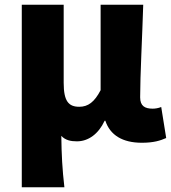

<svg xmlns="http://www.w3.org/2000/svg" viewBox="-20 -589 724 811"><path d="M72 202H252C243 124 240 66 239 -15C257 4 280 8 305 8C353 8 396 -23 422 -79H425C445 -18 498 14 579 14C629 14 657 5 682 -6L661 -137C649 -132 635 -130 625 -130C592 -130 572 -141 572 -178C572 -269 581 -438 585 -569H405V-208C379 -158 352 -138 315 -138C270 -138 249 -161 249 -239V-569H72Z"/></svg>

Font: Noto Sans CJK JP Black
Style: Regular
Weight: 900
Designer: Ryoko NISHIZUKA (kana & ideographs); Paul D. Hunt (Latin, Greek & Cyrillic); Wenlong ZHANG (bopomofo); Sandoll Communica
Foundry: Adobe Systems Incorporated
Version: Version 1.004;PS 1.004;hotconv 1.0.82;makeotf.lib2.5.63406